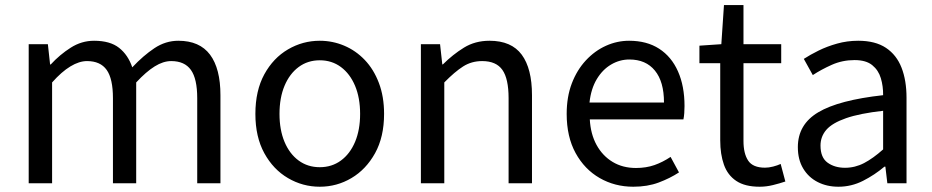

<svg xmlns="http://www.w3.org/2000/svg" viewBox="-20 -716 3641 750"><path d="M92.1 0V-543.4H167L175.7 -464.1H178.1Q213.7 -502.7 256.2 -529.7Q298.6 -556.8 347.4 -556.8Q410.1 -556.8 445.2 -529.1Q480.2 -501.5 496.7 -453Q539.8 -498.9 583.4 -527.9Q626.9 -556.8 676.6 -556.8Q759.8 -556.8 800.5 -502.4Q841.1 -448 841.1 -344.1V0H750.4V-332.4Q750.4 -408.5 725.7 -442.9Q701.1 -477.4 648.8 -477.4Q617.6 -477.4 584.2 -456.6Q550.8 -435.9 512 -394V0H421.2V-332.4Q421.2 -408.5 396.7 -442.9Q372.2 -477.4 319.9 -477.4Q289.3 -477.4 255 -456.6Q220.7 -435.9 183.5 -394V0Z M1229.1 13.4Q1162.6 13.4 1105 -20.3Q1047.4 -54 1012.5 -117.6Q977.6 -181.2 977.6 -271Q977.6 -361.9 1012.5 -425.7Q1047.4 -489.4 1105 -523.1Q1162.6 -556.8 1229.1 -556.8Q1278.9 -556.8 1324.3 -537.7Q1369.7 -518.6 1404.8 -481.9Q1439.8 -445.3 1460 -392.1Q1480.3 -338.9 1480.3 -271Q1480.3 -181.2 1445.1 -117.6Q1409.8 -54 1352.7 -20.3Q1295.7 13.4 1229.1 13.4ZM1229.1 -62.9Q1276.2 -62.9 1311.7 -88.9Q1347.2 -114.9 1367 -161.8Q1386.7 -208.7 1386.7 -271Q1386.7 -333.8 1367 -380.8Q1347.2 -427.8 1311.7 -454.2Q1276.2 -480.5 1229.1 -480.5Q1182.1 -480.5 1146.6 -454.2Q1111.1 -427.8 1091.4 -380.8Q1071.8 -333.8 1071.8 -271Q1071.8 -208.7 1091.4 -161.8Q1111.1 -114.9 1146.6 -88.9Q1182.1 -62.9 1229.1 -62.9Z M1624.1 0V-543.4H1699L1707.7 -464.5H1710.1Q1748.8 -503.1 1792.3 -529.9Q1835.9 -556.8 1892.1 -556.8Q1977.8 -556.8 2018 -502.4Q2058.1 -448 2058.1 -344.1V0H1966.7V-332.4Q1966.7 -408.5 1942.5 -442.9Q1918.3 -477.4 1863.5 -477.4Q1821.9 -477.4 1789 -456.4Q1756.2 -435.5 1715.5 -394V0Z M2453.7 13.4Q2381.5 13.4 2322.4 -20.6Q2263.3 -54.6 2228.4 -118.2Q2193.6 -181.9 2193.6 -271Q2193.6 -337.5 2213.6 -390.1Q2233.7 -442.7 2268.5 -480.1Q2303.4 -517.6 2347 -537.2Q2390.6 -556.8 2437.4 -556.8Q2506.6 -556.8 2554.8 -525.7Q2603 -494.5 2628.4 -437.1Q2653.9 -379.7 2653.9 -301.7Q2653.9 -287.4 2652.9 -274.1Q2652 -260.7 2649.6 -249.7H2283.9Q2287 -192.4 2310.3 -149.8Q2333.7 -107.2 2373.1 -83.5Q2412.4 -59.8 2464.3 -59.8Q2503.8 -59.8 2536.5 -71.2Q2569.1 -82.7 2599.5 -103.1L2632.3 -42.5Q2596.8 -19.4 2553 -3Q2509.2 13.4 2453.7 13.4ZM2282.7 -315.5H2573.7Q2573.7 -397.1 2538.2 -440.3Q2502.8 -483.6 2438.5 -483.6Q2400.5 -483.6 2367.1 -463.9Q2333.7 -444.3 2311.2 -406.9Q2288.7 -369.6 2282.7 -315.5Z M2947.5 13.4Q2889.9 13.4 2856 -9.3Q2822.2 -32 2807.8 -72.8Q2793.4 -113.5 2793.4 -167.7V-469H2712.1V-537.6L2797.7 -543.4L2808 -696.2H2884.2V-543.4H3031.6V-469H2884.2V-165.4Q2884.2 -116 2902.6 -88.5Q2920.9 -61 2968.4 -61Q2983 -61 3000.1 -65.4Q3017.1 -69.8 3029.5 -75.6L3047.8 -7Q3025.2 0.6 2999.2 7Q2973.2 13.4 2947.5 13.4Z M3255.2 13.4Q3209.9 13.4 3174.1 -4.9Q3138.2 -23.2 3117.4 -57.9Q3096.6 -92.5 3096.6 -141.3Q3096.6 -230.1 3176.5 -277.5Q3256.3 -325 3429.7 -344.2Q3430.1 -379.4 3420.8 -410.5Q3411.5 -441.7 3387.2 -461.5Q3362.9 -481.3 3318 -481.3Q3270.6 -481.3 3229.1 -462.8Q3187.7 -444.3 3155 -422.7L3119.9 -486Q3145 -502.3 3177.8 -518.5Q3210.6 -534.7 3249.9 -545.7Q3289.1 -556.8 3332.5 -556.8Q3399.2 -556.8 3440.8 -529.1Q3482.3 -501.4 3501.7 -451.5Q3521.1 -401.6 3521.1 -334V0H3446.2L3438.5 -64.9H3434.7Q3396.6 -32.7 3351.3 -9.7Q3305.9 13.4 3255.2 13.4ZM3280.8 -60.6Q3320 -60.6 3355.3 -79Q3390.5 -97.4 3429.7 -132.4V-283.2Q3338.7 -273.1 3284.8 -254.3Q3231 -235.5 3208 -209.1Q3185.1 -182.6 3185.1 -147.4Q3185.1 -100.4 3212.9 -80.5Q3240.6 -60.6 3280.8 -60.6Z"/></svg>

Font: Noto Sans TC
Style: Regular
Weight: 100
Designer: Ryoko NISHIZUKA 西塚涼子 (kana, bopomofo & ideographs); Paul D. Hunt (Latin, Greek & Cyrillic); Sandoll Communications 산돌커뮤니
Foundry: Adobe
Version: Version 2.004;hotconv 1.0.118;makeotfexe 2.5.65603